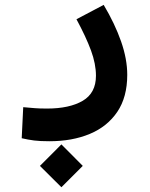

<svg xmlns="http://www.w3.org/2000/svg" viewBox="-20 -351 626 803"><path d="M186.5 239.7Q147.5 239.7 122.8 236.6Q98.1 233.4 70.8 227.1L77.1 97.2Q105 99.6 124.5 101.3Q144 103 176.8 103Q270.5 103 325.9 70.6Q381.3 38.1 381.3 -34.2Q381.3 -83.5 360.6 -139.9Q339.8 -196.3 299.8 -270.5L413.6 -330.6Q460.4 -252 486.3 -178Q512.2 -104 512.2 -38.1Q512.2 55.2 470.5 116.9Q428.7 178.7 355.2 209.2Q281.7 239.7 186.5 239.7ZM236.8 432.1 147 342.8 236.8 252.9 326.2 342.8Z"/></svg>

Font: Cascadia Code PL
Style: Bold
Weight: 700
Monospace: yes
Designer: Aaron Bell
Foundry: Saja Typeworks
Version: Version 2404.023; ttfautohint (v1.8.4)